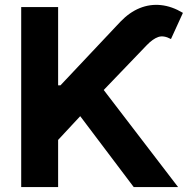

<svg xmlns="http://www.w3.org/2000/svg" viewBox="-20 -756 766 776"><path d="M65.7 0V-727.5H214.9V-411H224.3L466.5 -668.1Q503.2 -706.4 544.7 -723.2Q586.1 -740 630.4 -735.4Q674.8 -730.8 719.3 -704L671 -598.2Q641.3 -614.1 619.4 -606.4Q597.5 -598.8 573 -573.3L399.2 -392.3L699.7 0H520.4L304.2 -286.5L214.9 -190.5V0Z"/></svg>

Font: Inter Variable LoSnoCo
Style: Regular
Weight: 400
Designer: Rasmus Andersson
Foundry: rsms
Version: Version 4.000;git-a52131595; featfreeze: case,dlig,ss01,ss02